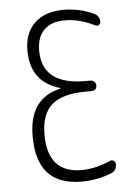

<svg xmlns="http://www.w3.org/2000/svg" viewBox="-53 -782 607 834"><g transform="rotate(-5 250.0 -365.0)"><path d="M211.9 -400.4Q212.9 -400.4 212.9 -402.3Q212.9 -403.3 211.9 -403.3Q84 -439.5 84 -578.1Q84 -654.3 129.4 -697.3Q174.8 -740.2 254.9 -740.2Q324.2 -740.2 385.7 -711.9Q410.2 -701.2 410.2 -673.8Q410.2 -666 402.8 -661.6Q395.5 -657.2 386.7 -661.1Q321.3 -694.3 256.8 -694.3Q198.2 -694.3 166.5 -663.1Q134.8 -631.8 134.8 -572.3Q134.8 -423.8 322.3 -423.8H345.7Q355.5 -423.8 362.3 -417Q369.1 -410.2 369.1 -399.9Q369.1 -389.6 362.8 -383.8Q356.4 -377.9 345.7 -377.9H322.3Q219.7 -377.9 172.9 -337.4Q126 -296.9 126 -208Q126 -40 273.4 -40Q334 -40 400.4 -69.3Q408.2 -73.2 416 -67.4Q423.8 -61.5 423.8 -52.7Q423.8 -24.4 399.4 -14.6Q334 10.7 268.6 9.8Q73.2 9.8 74.2 -205.1Q74.2 -370.1 211.9 -400.4Z"/></g></svg>

Font: Rounded-L Mgen+ 1m light
Style: Regular
Weight: 200
Designer: [Source Han Sans]
Ryoko NISHIZUKA  (kana & ideographs); Paul D. Hunt (Latin, Greek & Cyrillic); Wenlong ZHANG  (bopomofo
Version: Version 1.059.20150602